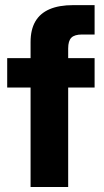

<svg xmlns="http://www.w3.org/2000/svg" viewBox="-20 -748 418 768"><path d="M102.3 -579.9Q102.3 -629.4 121.3 -662.1Q140.2 -694.7 178.1 -711.1Q215.9 -727.5 273.2 -727.5H358.4V-610H308.6Q278.2 -610 265.5 -597.3Q252.7 -584.6 252.7 -554.3V0H102.3ZM358.4 -398H8.8V-515.6H358.4Z"/></svg>

Font: Intratopia Thin
Style: Regular
Weight: 100
Designer: Rasmus Andersson
Foundry: rsms
Version: Version 3.000;Glyphs 3.2.3 (3260)